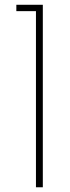

<svg xmlns="http://www.w3.org/2000/svg" viewBox="-20 -585 293 808"><path d="M131.3 -538.1H48.8V-564.9H160.2V203.1H131.3Z"/></svg>

Font: Heebo Thin
Style: Regular
Weight: 250
Designer: Oded Ezer
Foundry: Meir Sadan
Version: Version 2.001; ttfautohint (v1.5.14-ce02) -l 8 -r 50 -G 200 